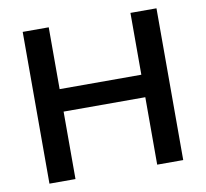

<svg xmlns="http://www.w3.org/2000/svg" viewBox="-76 -758 901 841"><g transform="rotate(-10 374.5 -337.5)"><path d="M77.5 0V-675H193.3V-400H556.7V-675H672.5V0H556.7V-300H193.3V0Z"/></g></svg>

Font: Funnel Display Light Medium
Style: Regular
Weight: 500
Version: Version 1.000